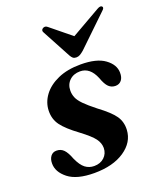

<svg xmlns="http://www.w3.org/2000/svg" viewBox="-129 -757 714 851"><g transform="rotate(-20 228.0 -331.5)"><path d="M179.5 -19Q208.5 -19 227 -36.2Q245.5 -53.5 246 -80Q246 -103.5 230.2 -124.8Q214.5 -146 168.5 -180.5Q115.5 -219.5 93.8 -249Q72 -278.5 73 -318Q74 -357 98.5 -390Q123 -423 168 -443Q213 -463 275.5 -463Q351 -463 389.2 -435Q427.5 -407 428 -369.5Q428.5 -346.5 418 -333.5Q407.5 -320.5 389.5 -320.5Q371 -320.5 357.8 -333Q344.5 -345.5 333 -378Q309.5 -435 263 -435Q232 -435 212.8 -416.5Q193.5 -398 193.5 -368.5Q193.5 -351.5 200 -335.8Q206.5 -320 225 -301Q243.5 -282 278.5 -254.5Q333 -214 352.2 -185.8Q371.5 -157.5 369.5 -120.5Q366.5 -63 312 -26.2Q257.5 10.5 169.5 10.5Q87.5 10.5 47 -21.5Q6.5 -53.5 7 -94Q7 -114.5 17 -127.5Q27 -140.5 44.5 -140.5Q65 -140.5 78.5 -126.5Q92 -112.5 103.5 -81.5Q119 -47 137.2 -33Q155.5 -19 179.5 -19ZM306 -517Q295.5 -508 287.2 -503.2Q279 -498.5 269.5 -498.5Q259.5 -498.5 253.8 -503.2Q248 -508 243 -517L170.5 -652Q163.5 -663.5 174 -671Q185.5 -678 196 -669L293 -590L431 -669Q447.5 -678.5 454 -671Q460.5 -664 446.5 -652Z"/></g></svg>

Font: Fraunces 72pt S000 SemiBold
Style: Italic
Weight: 600
Italic angle: -16°
Version: Version 1.000; ttfautohint (v1.8.3)